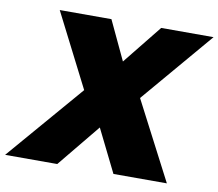

<svg xmlns="http://www.w3.org/2000/svg" viewBox="-125 -793 1007 885"><g transform="rotate(10 379.0 -350.5)"><path d="M805 -701 520 -366 710 0H460L361 -200L197 0H-47L260 -357L85 -701H327L413 -518L560 -701Z"/></g></svg>

Font: Gontserrat ExtraBold
Style: Italic
Weight: 800
Italic angle: -11.3°
Designer: Julieta Ulanovsky
Foundry: Julieta Ulanovsky
Version: Version 6.001